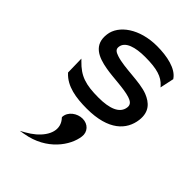

<svg xmlns="http://www.w3.org/2000/svg" viewBox="-235 -550 966 966"><g transform="rotate(45 248.0 -67.0)"><path d="M281 61C243 61 204 89 202 127V129L203 131C247 177 225 237 171 283C158 294 142 305 126 314L101 328L129 323C264 300 333 199 342 127C347 90 320 61 281 61ZM67 -49C112 0 183 11 260 11C415 11 477 -57 487 -136C495 -201 460 -232 415 -250C353 -274 250 -267 186 -288C166 -295 151 -302 154 -323C159 -365 215 -381 284 -381C369 -381 411 -367 441 -334L447 -327L463 -402L462 -403C433 -447 359 -462 288 -462C164 -462 77 -399 68 -325C57 -241 120 -215 189 -203C245 -193 319 -193 366 -178C387 -171 403 -161 400 -138C394 -89 339 -70 263 -70C170 -70 124 -85 72 -139L63 -148L65 -51Z"/></g></svg>

Font: Charger
Style: BdIt
Weight: 400
Designer: Jasper
Foundry: Cannot Into Space Fonts
Version: Version 0.98